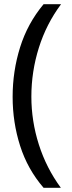

<svg xmlns="http://www.w3.org/2000/svg" viewBox="-20 -734 340 912"><path d="M40 -274Q40 -396 75.5 -509.5Q111 -623 187 -714H270Q200 -620 164.5 -507Q129 -394 129 -275Q129 -159 164.5 -47.5Q200 64 269 158H187Q111 70 75.5 -41.5Q40 -153 40 -274Z"/></svg>

Font: Noto Sans Balinese
Style: Regular
Weight: 400
Designer: Aditya Bayu, David Williams
Foundry: David Williams
Version: Version 2.003